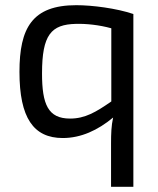

<svg xmlns="http://www.w3.org/2000/svg" viewBox="-20 -519 610 740"><path d="M494 201V-465C429 -487 336 -499 274 -499C104 -499 55 -411 55 -242C55 -65 109 13 222 13C292 13 357 -17 416 -66C409 -34 408 -4 408 34V201ZM409 -128C350 -87 308 -62 250 -62C165 -62 142 -117 142 -236C142 -385 177 -425 273 -427C312 -428 362 -423 409 -410Z"/></svg>

Font: SnT
Style: Regular
Weight: 400
Designer: Natanael Gama
Version: Version 1.001;PS 001.001;hotconv 1.0.70;makeotf.lib2.5.58329